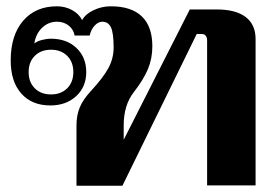

<svg xmlns="http://www.w3.org/2000/svg" viewBox="-20 -590 886 610"><path d="M792 -466V-1H638V-462Q638 -471 633.5 -476.5Q629 -482 621 -482H605L369 0H223V-192Q223 -224 233.5 -249Q244 -274 268 -300Q307 -342 324 -373Q341 -404 341 -439Q341 -485 332.5 -503Q324 -521 305 -521Q292 -521 280.5 -508.5Q269 -496 265 -477H217Q214 -496 198.5 -508.5Q183 -521 161 -521Q134 -521 114 -502Q94 -483 89 -452Q98 -459 113 -463Q128 -467 142 -467Q192 -467 223 -437.5Q254 -408 254 -361Q254 -314 222 -284.5Q190 -255 140 -255Q81 -255 47.5 -293Q14 -331 14 -398Q14 -478 53.5 -524Q93 -570 161 -570Q187 -570 209 -558Q231 -546 241 -526Q251 -545 277 -557.5Q303 -570 332 -570Q397 -570 430.5 -538Q464 -506 464 -443Q464 -404 450 -370.5Q436 -337 405 -297Q373 -256 373 -192V-146L583 -560H668Q729 -560 760.5 -536Q792 -512 792 -466ZM71 -361Q71 -329 90.5 -309.5Q110 -290 142 -290Q174 -290 193.5 -309.5Q213 -329 213 -361Q213 -393 193.5 -412.5Q174 -432 142 -432Q110 -432 90.5 -412.5Q71 -393 71 -361Z"/></svg>

Font: Fahkwang
Style: Bold
Weight: 700
Designer: Suppakit Chalermlarp | Katatrad Co.,Ltd.
Foundry: Cadson Demak Co.,Ltd.
Version: Version 1.000; ttfautohint (v1.6)